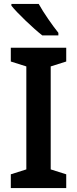

<svg xmlns="http://www.w3.org/2000/svg" viewBox="-20 -957 393 977"><path d="M177 -937H38V-928C68 -890 150 -812 195 -777H277V-790C248 -826 201 -893 177 -937ZM317 0V-70L238 -95V-619L317 -644V-714H35V-644L114 -619V-95L35 -70V0Z"/></svg>

Font: Noto Sans Myanmar UI SemiCondensed SemiBold
Style: Regular
Weight: 600
Width: 4
Designer: Monotype Design Team
Foundry: Monotype Imaging Inc.
Version: Version 2.103